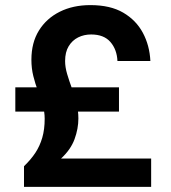

<svg xmlns="http://www.w3.org/2000/svg" viewBox="-20 -732 669 752"><path d="M74 0V-81Q101 -107 118.5 -133.5Q136 -160 145.5 -192.5Q155 -225 155 -267Q155 -294 147 -321Q139 -348 128.5 -376Q118 -404 110.5 -434Q103 -464 103 -498Q103 -565 132.5 -612.5Q162 -660 214 -686Q266 -712 334 -712Q412 -712 462.5 -682.5Q513 -653 539.5 -603.5Q566 -554 569 -493H440Q438 -538 412.5 -567.5Q387 -597 337 -597Q309 -597 286 -585.5Q263 -574 249 -551Q235 -528 235 -493Q235 -469 243 -442Q251 -415 261.5 -386.5Q272 -358 279.5 -328Q287 -298 287 -268Q287 -228 272 -187Q257 -146 219 -111H572V0ZM40 -295V-390H446V-295Z"/></svg>

Font: DM Sans 18pt ExtraBold
Style: Regular
Weight: 800
Designer: Colophon Foundry, Jonny Pinhorn
Foundry: Colophon Foundry
Version: Version 4.004;gftools[0.9.30]